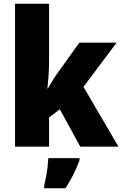

<svg xmlns="http://www.w3.org/2000/svg" viewBox="-20 -780 650 1021"><path d="M241 -460Q241 -424 238.5 -384.5Q236 -345 232 -310H235Q246 -330 261 -354Q276 -378 288 -394L402 -553H600L424 -318L610 0H407L298 -199L241 -155V0H60V-760H241ZM403 72Q388 112 370.5 147.5Q353 183 328 221H215V207Q220 187 225 160.5Q230 134 233 107Q236 80 237 61H403Z"/></svg>

Font: Noto Sans Lao UI SemCond Blk
Style: Regular
Weight: 900
Width: 4
Designer: Monotype Design Team
Foundry: Monotype Imaging Inc.
Version: Version 2.000; ttfautohint (v1.8.4.7-5d5b)